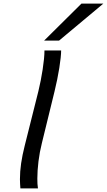

<svg xmlns="http://www.w3.org/2000/svg" viewBox="-20 -1047 594 1067"><path d="M319.8 -766.6Q319.8 -750.5 317.1 -725.1Q314.5 -699.7 309.6 -669.2Q304.7 -638.7 297.9 -605.2Q291 -571.8 283.2 -539.6L212.9 -252.4Q200.2 -202.1 193.8 -150.1Q187.5 -98.1 187.5 -54.7Q187.5 -39.1 188.2 -25.4Q189 -11.7 190.9 0H93.3Q92.3 -12.7 91.6 -25.4Q90.8 -38.1 90.8 -50.8Q90.8 -93.8 97.4 -139.4Q104 -185.1 117.7 -238.8L193.4 -540.5Q200.2 -568.4 206.3 -599.4Q212.4 -630.4 217 -660.6Q221.7 -690.9 224.4 -718.3Q227.1 -745.6 227.1 -766.6ZM554.2 -1026.9 308.1 -821.3H225.1L432.6 -1026.9Z"/></svg>

Font: Andika New Basic
Style: Italic
Weight: 400
Italic angle: -14°
Designer: Victor Gaultney, Annie Olsen, Julie Remington, Don Collingsworth, Eric Hays
Foundry: SIL International
Version: Version 5.500